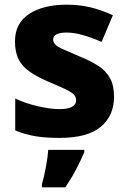

<svg xmlns="http://www.w3.org/2000/svg" viewBox="-20 -579 546 820"><path d="M467 -166Q467 -85 410.5 -37.5Q354 10 234 10Q176 10 132.5 3Q89 -4 45 -22V-158Q93 -136 145 -124.5Q197 -113 233 -113Q271 -113 288 -123Q305 -133 305 -151Q305 -164 296.5 -174Q288 -184 262.5 -196.5Q237 -209 187 -230Q138 -251 106.5 -273Q75 -295 59.5 -325.5Q44 -356 44 -402Q44 -480 104.5 -519.5Q165 -559 265 -559Q318 -559 365 -548Q412 -537 462 -514L414 -400Q373 -418 334.5 -429Q296 -440 265 -440Q207 -440 207 -410Q207 -399 215.5 -389.5Q224 -380 248.5 -369Q273 -358 320 -338Q367 -319 400 -297.5Q433 -276 450 -245Q467 -214 467 -166ZM340 71Q324 108 305 144.5Q286 181 259 221H159V208Q168 177 176 134.5Q184 92 186 61H340Z"/></svg>

Font: Noto Sans Tamil ExtraBold
Style: Regular
Weight: 800
Designer: Jelle Bosma - Monotype Design Team
Foundry: Monotype Imaging Inc.
Version: Version 2.004; ttfautohint (v1.8.4.7-5d5b)